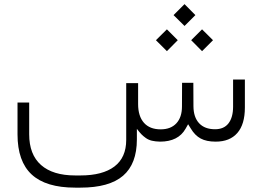

<svg xmlns="http://www.w3.org/2000/svg" viewBox="-20 -675 1250 915"><path d="M807.1 -603 859.4 -655.3 911.1 -603 859.4 -551.3ZM891.1 -483.4 942.9 -535.2 995.1 -483.4 942.9 -431.2ZM723.1 -483.4 775.4 -535.2 827.1 -483.4 775.4 -431.2ZM638.2 -179.2Q638.2 -121.1 666 -89.8Q693.8 -58.6 745.6 -58.6Q793.9 -58.6 820.6 -87.4Q847.2 -116.2 847.2 -167.5L847.7 -280.3H901.4L901.9 -168.5Q902.3 -116.2 929 -87.6Q955.6 -59.1 1004.9 -59.1Q1047.4 -59.1 1069.1 -87.4Q1090.8 -115.7 1090.8 -166.5V-295.9H1147V-162.6Q1147 -82.5 1111.1 -41.3Q1075.2 0 1007.8 0Q963.9 0 936.3 -14.9Q908.7 -29.8 889.6 -62L876.5 -83L864.3 -61.5Q829.6 0 742.7 0Q720.2 -0.5 703.9 -4.4Q687.5 -8.3 674.6 -17.6Q661.6 -26.9 653.1 -35.9Q644.5 -44.9 632.3 -61V-26.9V-10.7Q632.3 106 566.4 162.6Q500.5 219.2 363.3 219.2H338.4Q198.7 219.2 131.1 156.7Q63.5 94.2 63.5 -34.7V-186.5H119.1V-35.2Q119.1 61.5 175.5 111.3Q231.9 161.1 338.4 161.1H363.3Q469.2 161.1 525.4 118.4Q581.5 75.7 581.5 -8.3V-278.8H638.2Z"/></svg>

Font: Shabnam Thin FD
Style: Thin-FD
Weight: 100
Foundry: DejaVu fonts team - Redesigned by Saber Rastikerdar - Based on Vazir font
Version: Version 5.0.0